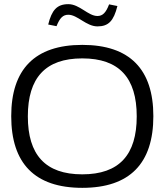

<svg xmlns="http://www.w3.org/2000/svg" viewBox="-20 -895 792 924"><path d="M376 9C147 9 34 -109 34 -336C34 -561 147 -679 376 -679C605 -679 718 -561 718 -336C718 -109 605 9 376 9ZM114 -335C114 -150 198 -56 376 -56C554 -56 638 -150 638 -335C638 -520 554 -614 376 -614C198 -614 114 -520 114 -335ZM212 -777 252 -769C268 -809 283 -824 309 -824C353 -824 395 -768 449 -768C502 -768 527 -794 545 -866L505 -874C490 -834 474 -818 449 -818C404 -818 363 -875 309 -875C254 -875 229 -846 212 -777Z"/></svg>

Font: LT Wave Light
Style: Regular
Weight: 300
Designer: Daniel Lyons
Version: Version 2.5 (Glyphs App)